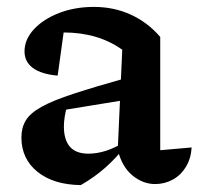

<svg xmlns="http://www.w3.org/2000/svg" viewBox="-20 -525 580 556"><path d="M429 8Q394 8 363.5 -17Q333 -42 321 -91L334 -381Q264 -431 164 -431Q147 -431 130 -429Q113 -427 98 -424L168 -458L147 -306Q100 -310 75.5 -328Q51 -346 51 -376Q51 -411 78.5 -440.5Q106 -470 151.5 -487.5Q197 -505 252 -505Q310 -505 359 -482.5Q408 -460 444 -418V-90L535 -98Q533 -66 518.5 -42Q504 -18 480.5 -5Q457 8 429 8ZM214 11Q135 10 88.5 -27.5Q42 -65 42 -127Q42 -155 54.5 -176Q67 -197 100 -215.5Q133 -234 194.5 -254Q256 -274 352 -301V-237L137 -202L175 -219Q170 -204 167.5 -188Q165 -172 165 -159Q165 -120 182.5 -100Q200 -80 236 -80Q261 -80 287.5 -88.5Q314 -97 344 -116V-103Q317 -68 285.5 -40Q254 -12 214 11Z"/></svg>

Font: Piazzolla Thin
Style: Bold
Weight: 700
Version: Version 2.005